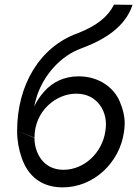

<svg xmlns="http://www.w3.org/2000/svg" viewBox="-20 -800 593 830"><path d="M308 -395C338 -395 363 -388 384 -373C425 -344 438 -299 438 -262C438 -252 437 -241 435 -230C421 -141 346 -66 254 -66C167 -66 129 -139 129 -204L54 -234C54 -193 61 -154 74 -117C100 -42 156 10 251 10C386 10 498 -98 516 -230C518 -243 519 -255 519 -267C519 -297 512 -327 499 -358C474 -421 408 -470 320 -470C257 -470 206 -445 169 -402C153 -384 139 -363 128 -340C131 -355 135 -371 140 -386C170 -476 242 -559 332 -591C437 -630 522 -686 553 -779L473 -780C445 -725 395 -687 315 -656C152 -597 54 -433 54 -234L124 -207V-208L129 -204C129 -324 226 -395 308 -395Z"/></svg>

Font: Jost
Style: Italic
Weight: 400
Italic angle: -5°
Version: Version 3.710